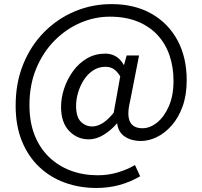

<svg xmlns="http://www.w3.org/2000/svg" viewBox="-20 -742 986 935"><path d="M449.5 173.4Q367.7 173.4 296.4 147.7Q225 122 171.1 71Q117.2 20.1 86.7 -54.7Q56.2 -129.5 56.2 -227.1Q56.2 -339.5 93.6 -430.5Q130.9 -521.5 196.1 -586.8Q261.3 -652.1 345.4 -687.1Q429.5 -722 522.7 -722Q635.5 -722 717.6 -675.3Q799.6 -628.6 844.4 -545.6Q889.2 -462.5 889.2 -351.9Q889.2 -279 869.1 -223.5Q848.9 -167.9 815.7 -130.6Q782.5 -93.2 743.4 -74.3Q704.2 -55.4 666.1 -55.4Q620.8 -55.4 588.4 -76.4Q556.1 -97.4 550.8 -140H548.4Q521.1 -107.8 485.1 -85.6Q449.1 -63.4 412.2 -63.4Q355.8 -63.4 316.6 -104.5Q277.3 -145.6 277.3 -221.5Q277.3 -266 292.6 -311.6Q307.8 -357.2 336 -395.9Q364.1 -434.6 403.9 -457.7Q443.6 -480.9 492.6 -480.9Q521.2 -480.9 544.1 -467.4Q567.1 -453.9 582.3 -426.4H584.3L596.8 -471.9H657.2L613.4 -248.7Q581.2 -117.5 674.3 -117.5Q710 -117.5 744.6 -144.9Q779.3 -172.3 802.1 -224.2Q825 -276.1 825 -348.1Q825 -416 805.2 -473.1Q785.5 -530.1 746.4 -572.1Q707.2 -614 649.4 -637.4Q591.5 -660.8 515 -660.8Q440.2 -660.8 370.3 -630.4Q300.4 -600 244.6 -543.3Q188.8 -486.7 156.1 -407.4Q123.4 -328.1 123.4 -230.2Q123.4 -148.3 148.2 -84.9Q173.1 -21.5 218.3 22.3Q263.4 66 324.1 88.8Q384.7 111.5 456.2 111.5Q507.5 111.5 553.9 97.5Q600.3 83.5 637.3 61.8L662.5 116.3Q613.5 144.9 560.7 159.2Q507.8 173.4 449.5 173.4ZM429.9 -126.2Q453 -126.2 478.8 -141.8Q504.7 -157.3 533.6 -192.7L565.5 -370.1Q549.6 -395.9 532.9 -406.3Q516.2 -416.7 493.1 -416.7Q460.6 -416.7 433.9 -399.3Q407.2 -381.9 388.8 -353.4Q370.4 -324.9 360.5 -291.6Q350.5 -258.3 350.5 -226.6Q350.5 -172.9 373.4 -149.6Q396.2 -126.2 429.9 -126.2Z"/></svg>

Font: Noto Sans SC Thin
Style: Regular
Weight: 100
Designer: Ryoko NISHIZUKA 西塚涼子 (kana, bopomofo & ideographs); Paul D. Hunt (Latin, Greek & Cyrillic); Sandoll Communications 산돌커뮤니
Foundry: Adobe
Version: Version 2.004-H2;hotconv 1.0.118;makeotfexe 2.5.65603